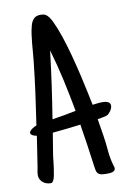

<svg xmlns="http://www.w3.org/2000/svg" viewBox="-83 -754 547 821"><g transform="rotate(-10 191.0 -343.5)"><path d="M381.8 -268.6Q381.8 -258.3 374.5 -247.1Q367.2 -235.8 358.4 -230.5Q356 -229 350.1 -227.5Q344.2 -226.1 337.6 -224.9Q331.1 -223.6 325 -222.4Q318.8 -221.2 315.4 -220.7L327.1 -148.4Q332.5 -114.7 335.2 -80.8Q337.9 -46.9 347.7 -13.7Q348.6 -10.7 349.6 -8.3Q350.6 -5.9 350.6 -2Q350.6 4.4 346.9 7.8Q343.3 11.2 338.1 12.9Q333 14.6 327.1 15.1Q321.3 15.6 316.4 15.6H309.6Q294.4 15.6 286.4 13.2Q278.3 10.7 273.9 4.9Q269.5 -1 268.1 -10Q266.6 -19 264.6 -32.2Q252.9 -121.6 238.3 -210.9Q208 -207 177.5 -203.6Q147 -200.2 116.2 -197.3L100.6 -101.6Q99.6 -92.8 97.9 -77.6Q96.2 -62.5 94 -46.6Q91.8 -30.8 89.1 -17.1Q86.4 -3.4 83 2.9Q80.1 8.8 77.6 11.2Q75.2 13.7 68.4 13.7Q59.6 13.7 51 10.5Q42.5 7.3 35.9 1.7Q29.3 -3.9 25.4 -11.7Q21.5 -19.5 21.5 -29.3Q21.5 -39.1 23.7 -48.8Q25.9 -58.6 27.3 -68.4Q32.7 -100.6 37.1 -132.6Q41.5 -164.6 46.9 -196.3Q43.5 -196.8 39.1 -198Q34.7 -199.2 30.5 -201.2Q26.4 -203.1 23.4 -206.1Q20.5 -209 20.5 -212.9Q20.5 -217.8 24.2 -221.9Q27.8 -226.1 33 -229.7Q38.1 -233.4 43.5 -236.1Q48.8 -238.8 52.7 -240.2Q63 -308.6 72.3 -376.5Q81.5 -444.3 88.9 -513.7Q90.8 -532.2 92.3 -551.3Q93.8 -570.3 95.5 -589.4Q97.2 -608.4 99.9 -627Q102.5 -645.5 107.4 -664.1Q111.8 -681.6 122.1 -692.4Q132.3 -703.1 152.3 -703.1Q158.2 -703.1 163.8 -702.1Q169.4 -701.2 173.8 -698.2Q186.5 -691.9 200.2 -663.6Q213.9 -635.3 227.5 -595Q241.2 -554.7 253.7 -507.8Q266.1 -460.9 276.4 -417Q286.6 -373 293.9 -337.6Q301.3 -302.2 304.7 -285.2Q314.9 -286.6 325.2 -287.8Q335.4 -289.1 345.7 -289.1Q350.6 -289.1 356.9 -288.6Q363.3 -288.1 368.9 -285.9Q374.5 -283.7 378.2 -279.5Q381.8 -275.4 381.8 -268.6ZM228.5 -272.5Q215.8 -341.8 200.9 -409.9Q186 -478 166 -545.9Q157.2 -472.2 147 -399.4Q136.7 -326.7 125 -253.9Q151.4 -257.8 177 -262.5Q202.6 -267.1 228.5 -272.5Z"/></g></svg>

Font: Just Another Hand
Style: Regular
Weight: 400
Designer: Astigmatic (AOETI)
Foundry: Astigmatic (AOETI)
Version: Version 1.000